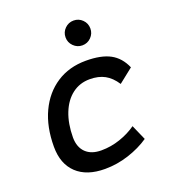

<svg xmlns="http://www.w3.org/2000/svg" viewBox="-135 -838 857 952"><g transform="rotate(-20 293.0 -362.5)"><path d="M271.5 -83Q322.3 -83 370.8 -99.6Q419.4 -116.2 457 -143.1L492.2 -63Q444.3 -30.3 382.8 -10.3Q321.3 9.8 257.3 9.8Q161.1 9.8 108.4 -40Q55.7 -89.8 55.7 -180.2Q55.7 -285.2 92.3 -363Q128.9 -440.9 195.1 -484.1Q261.2 -527.3 350.1 -527.3Q430.2 -527.3 477.5 -502Q524.9 -476.6 549.3 -419.9L473.6 -359.9Q448.2 -398.9 415.5 -416.7Q382.8 -434.6 336.4 -434.6Q283.7 -434.6 243.9 -404.3Q204.1 -374 182.4 -319.3Q160.6 -264.6 160.2 -190.9Q160.6 -139.6 189.7 -111.3Q218.8 -83 271.5 -83ZM360.8 -604.5Q334 -604.5 314.7 -623.8Q295.4 -643.1 295.4 -669.9Q295.4 -697.3 314.7 -716.3Q334 -735.4 360.8 -735.4Q388.2 -735.4 407.2 -716.3Q426.3 -697.3 426.3 -669.9Q426.3 -643.1 407.2 -623.8Q388.2 -604.5 360.8 -604.5Z"/></g></svg>

Font: Cascadia Mono NF
Style: Italic
Weight: 400
Italic angle: -10°
Monospace: yes
Designer: Aaron Bell
Foundry: Saja Typeworks
Version: Version 2404.023